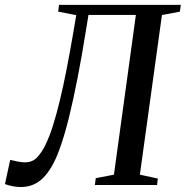

<svg xmlns="http://www.w3.org/2000/svg" viewBox="-44 -763 766 792"><path d="M321 -701.5 308 -622.5Q293.5 -531.5 276.2 -442.5Q259 -353.5 240 -276.5Q221 -199.5 199.5 -142Q172.5 -68.5 134.8 -30Q97 8.5 41.5 8.5Q25 8.5 8.5 5.2Q-8 2 -23.5 -3.5L-2 -103.5Q13.5 -99.5 28 -96.8Q42.5 -94 54.5 -93.5Q87.5 -92 107.5 -112.2Q127.5 -132.5 144 -166.5Q160 -199.5 174.5 -245.2Q189 -291 203 -349Q217 -407 230.5 -476.2Q244 -545.5 258 -626.5L270.5 -700.5L196 -715L199.5 -743H702L698 -715L624 -701L533 -42.5L607 -26.5L604 0H347.5L351 -28L426 -42.5L516.5 -701.5Z"/></svg>

Font: Merriweather 96pt
Style: Italic
Weight: 400
Italic angle: -7.8°
Version: Version 2.101